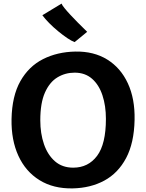

<svg xmlns="http://www.w3.org/2000/svg" viewBox="-20 -1037 811 1065"><path d="M383 8Q276 10 199 -37.8Q122 -85.5 82 -172.8Q42 -260 44 -376Q46.5 -504.5 93 -586.8Q139.5 -669 218.5 -709Q297.5 -749 397.5 -751Q500 -753 574.8 -706.8Q649.5 -660.5 689.2 -574.8Q729 -489 726.5 -372.5Q724 -244 679.5 -160.2Q635 -76.5 558.5 -35.2Q482 6 383 8ZM386 -107Q469.5 -107 518.5 -172.5Q567.5 -238 567.5 -377.5Q567.5 -450.5 548.2 -508.5Q529 -566.5 490.5 -600.2Q452 -634 394 -634Q342 -634 298.8 -608Q255.5 -582 229.5 -524Q203.5 -466 203.5 -370Q203.5 -296.5 224 -237Q244.5 -177.5 285 -142.2Q325.5 -107 386 -107ZM463.5 -860.5 394 -803.5Q378 -809 353.8 -825.2Q329.5 -841.5 302.8 -863.5Q276 -885.5 252.8 -909Q229.5 -932.5 215 -952.5L321.5 -1017Q324 -1009 337.8 -992Q351.5 -975 371 -954.2Q390.5 -933.5 410 -913.5Z"/></svg>

Font: Koeln Type Sans
Style: Bold
Weight: 700
Designer: Eben Sorkin
Foundry: Eben Sorkin
Version: Version 2.001